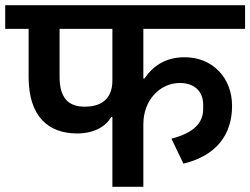

<svg xmlns="http://www.w3.org/2000/svg" viewBox="-40 -718 962 738"><path d="M392 0H511V-241C511 -333 575 -399 651 -399C713 -399 741 -361 741 -316V-299C741 -245 704 -207 619 -185L665 -89C790 -119 852 -199 852 -311C852 -422 774 -498 670 -498C595 -498 547 -463 515 -416H511V-607H902V-698H-20V-607H70V-422C70 -271 145 -205 257 -205C319 -205 367 -231 387 -268H392ZM189 -423V-607H392V-408C392 -346 358 -308 286 -308C223 -308 189 -341 189 -423Z"/></svg>

Font: IBM Plex Devanagari Medium
Style: Regular
Weight: 600
Designer: Mike Abbink, Paul van der Laan, Pieter van Rosmalen, Erin McLaughlin
Foundry: Bold Monday
Version: Version 1.0